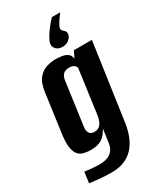

<svg xmlns="http://www.w3.org/2000/svg" viewBox="-204 -756 785 943"><g transform="rotate(-30 188.5 -285.0)"><path d="M310 -689Q292 -666 281 -648Q270 -630 269 -619Q268 -613 274 -607.5Q280 -602 286 -595Q292 -588 290 -575Q288 -561 273 -548.5Q258 -536 236 -536Q214 -536 201 -548.5Q188 -561 190 -580Q193 -594 204.5 -613.5Q216 -633 232 -653.5Q248 -674 263 -689ZM135 119Q121 119 101 118Q81 117 62 115Q43 113 29.5 111.5Q16 110 13 109L21 48Q35 50 60 52.5Q85 55 103 55Q115 55 129.5 53Q144 51 158 44Q172 37 182.5 22.5Q193 8 196 -18L206 -89Q199 -77 188 -62.5Q177 -48 157.5 -38Q138 -28 104 -28Q84 -28 65.5 -32Q47 -36 34 -50Q21 -64 16.5 -94.5Q12 -125 20 -177L49 -388Q56 -438 77 -462Q98 -486 124 -493.5Q150 -501 172 -501Q193 -501 211 -498Q229 -495 241.5 -486Q254 -477 257 -457L275 -494H377L317 -74Q313 -38 302 -3.5Q291 31 270.5 58.5Q250 86 217 102.5Q184 119 135 119ZM163 -96Q180 -96 190.5 -104.5Q201 -113 207.5 -128.5Q214 -144 216 -161L250 -410Q248 -415 244 -420Q240 -425 232 -428.5Q224 -432 210 -432Q190 -432 177.5 -420.5Q165 -409 162 -379L130 -147Q127 -130 130 -119.5Q133 -109 138.5 -104Q144 -99 150.5 -97.5Q157 -96 163 -96Z"/></g></svg>

Font: Alumni Sans
Style: Bold Italic
Weight: 700
Italic angle: -8°
Designer: Robert E. Leuschke
Foundry: Robert E. Leuschke
Version: Version 1.016